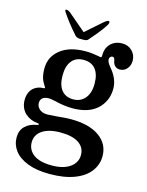

<svg xmlns="http://www.w3.org/2000/svg" viewBox="-135 -764 834 1090"><g transform="rotate(15 282.5 -219.0)"><path d="M31 91Q31 50 56.5 25Q82 0 126 -7Q134 -9 134 -13Q134 -17 126 -17Q83 -21 53 -47Q38 -60 29 -80.5Q20 -101 20 -124Q20 -171 47 -196Q59 -207 74.5 -212.5Q90 -218 106 -218Q119 -218 111 -229L108 -233Q98 -251 95 -256Q82 -285 82 -327Q82 -396 136 -439Q190 -482 285 -482Q319 -482 356 -475Q360 -474 363.5 -473.5Q367 -473 370 -472H373Q377 -472 378.5 -474Q380 -476 380 -482Q380 -500 383.5 -514Q387 -528 395 -540Q422 -579 474 -579Q509 -579 532 -555.5Q555 -532 555 -499Q555 -471 538.5 -451.5Q522 -432 496 -432Q480 -432 468.5 -442.5Q457 -453 454 -472Q451 -492 439 -492Q432 -492 426.5 -486.5Q421 -481 421 -472Q421 -456 441 -432Q490 -376 490 -317Q490 -279 476 -248Q462 -217 437 -195Q411 -172 375 -161Q339 -150 295 -150Q245 -150 185 -165Q180 -165 174 -167Q161 -170 149 -170Q135 -170 123 -165Q102 -155 102 -130Q102 -113 115 -98Q132 -79 167 -79Q174 -79 213 -82L225 -83Q270 -88 304 -88Q410 -88 470 -45.5Q530 -3 530 69Q530 119 499.5 159Q469 199 409.5 221.5Q350 244 265 244Q188 244 135.5 223.5Q83 203 57 168.5Q31 134 31 91ZM410 94Q410 50 373 25Q336 0 265 0Q198 0 159.5 25.5Q121 51 121 96Q121 140 157 167Q193 194 265 194Q332 194 371 166.5Q410 139 410 94ZM380 -317Q380 -372 356 -402Q332 -432 285 -432Q241 -432 216.5 -402Q192 -372 192 -317Q192 -259 216.5 -229.5Q241 -200 285 -200Q328 -200 354 -231Q380 -262 380 -317ZM117 -665Q130 -645 151.5 -617Q173 -589 204 -554Q214 -542 234 -542H254Q276 -542 282 -552Q320 -595 342.5 -625Q365 -655 370 -668Q372 -675 370.5 -678.5Q369 -682 364 -682Q355 -682 335 -664L244 -584L150 -664Q139 -674 132 -678Q125 -682 117 -682Q106 -682 117 -665Z"/></g></svg>

Font: Raigarh
Style: Regular
Weight: 400
Designer: jaikishan Patel
Foundry: MagicType
Version: Version 1.000;FEAKit 1.0